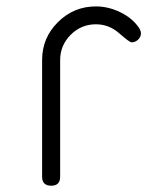

<svg xmlns="http://www.w3.org/2000/svg" viewBox="-20 -591 496 611"><path d="M428.5 -484.9Q428.5 -473.4 419.4 -464.8Q410.4 -456.3 398.9 -456.3Q392.1 -456.3 359.5 -485Q326.9 -513.7 285.2 -513.7Q238.3 -513.7 204.8 -480.1Q171.4 -446.5 171.4 -399.7V-28.6Q171.4 0 143.1 0Q114 0 114 -28.6V-399.7Q114 -470.7 164.4 -520.6Q214.8 -570.6 285.2 -570.6Q324.5 -570.6 362.5 -552.2Q402.1 -533 422.4 -502.2Q428.5 -492.9 428.5 -484.9Z"/></svg>

Font: EnergyBar
Style: Regular
Weight: 400
Italic angle: -10°
Version: 1.0 2000-03-28